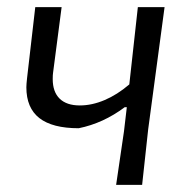

<svg xmlns="http://www.w3.org/2000/svg" viewBox="-20 -519 530 539"><path d="M442 -499 396 -156 379 0H306L328 -150L336 -218H330Q270 -173 201 -159Q127 -159 90.5 -187.5Q54 -216 54 -274Q54 -282 56 -300L79 -499H153L129 -315Q128 -309 128 -297Q128 -261 147.5 -242Q167 -223 204 -223Q238 -223 273.5 -238Q309 -253 343 -282L367 -499Z"/></svg>

Font: Alegreya Sans SC
Style: Italic
Weight: 400
Italic angle: -7°
Designer: Juan Pablo del Peral
Foundry: Huerta Tipografica
Version: Version 2.008; ttfautohint (v1.6)